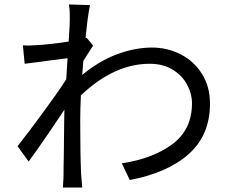

<svg xmlns="http://www.w3.org/2000/svg" viewBox="-20 -811 1040 864"><path d="M355 -537 350 -474Q428 -538 508.5 -567.5Q589 -597 664 -597Q734 -597 794 -566Q854 -535 889.5 -477.5Q925 -420 925 -345Q925 -203 829.5 -118Q734 -33 564 -1L528 -76Q668 -97 756 -162.5Q844 -228 844 -347Q844 -388 822.5 -429Q801 -470 758 -497Q715 -524 653 -524Q494 -524 344 -382Q341 -321 341 -266Q341 -116 345 -27L350 33H263Q266 -9 266 -26Q266 -77 267 -100Q267 -124 269 -280L270 -318Q183 -186 109 -84L59 -153Q104 -210 173.5 -304.5Q243 -399 278 -454L284 -549Q249 -545 216.5 -540.5Q184 -536 161 -533L91 -524L83 -607L109 -606Q120 -606 148 -608Q213 -612 289 -624Q294 -702 294 -717Q294 -722 294 -746Q294 -770 290 -791L385 -788Q375 -742 365 -639L370 -641L399 -606Z"/></svg>

Font: Noto Sans SC
Style: Regular
Weight: 400
Designer: Ryoko NISHIZUKA ____ (kana & ideographs); Paul D. Hunt (Latin, Greek & Cyrillic); Wenlong ZHANG ___ (bopomofo); Sandoll 
Foundry: Adobe Systems Incorporated
Version: Version 1.004